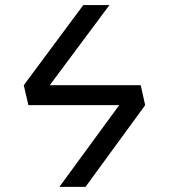

<svg xmlns="http://www.w3.org/2000/svg" viewBox="-20 -726 655 746"><path d="M210.8 0 443.1 -317.4H90.3L72.3 -394.9L303.6 -706.2H405.1L173.3 -394.9H526.7L544.1 -317.4L312.3 0Z"/></svg>

Font: FiraCode Nerd Font
Style: Regular
Weight: 400
Designer: Carrois Corporate, Edenspiekermann AG, Nikita Prokopov
Foundry: Carrois Corporate, Edenspiekermann AG, Nikita Prokopov
Version: Version 6.002;Nerd Fonts 2.2.2